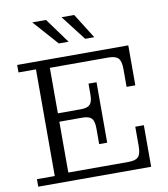

<svg xmlns="http://www.w3.org/2000/svg" viewBox="-96 -979 928 1060"><g transform="rotate(-10 368.5 -449.5)"><path d="M281 -759 157 -899H234L336 -759ZM429 -759 321 -899H392L480 -759ZM32 0V-42H132V-640H34V-682H657V-458H608V-559Q608 -602 592.5 -618.5Q577 -635 537 -635H209V-380H338Q375 -380 389.5 -395.5Q404 -411 404 -452V-512H449V-173H404V-262Q404 -302 389.5 -317.5Q375 -333 338 -333H209V-48H546Q586 -48 601.5 -64Q617 -80 617 -124V-233H665V0Z"/></g></svg>

Font: Montagu Slab 16pt Light
Style: Regular
Weight: 300
Designer: Florian Karsten
Foundry: Florian Karsten
Version: Version 1.000; ttfautohint (v1.8.3)